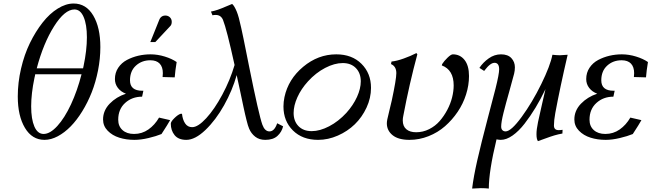

<svg xmlns="http://www.w3.org/2000/svg" viewBox="-20 -804 3756 1107"><path d="M404.3 -783.7Q476.6 -783.7 517.6 -714.6Q558.6 -645.5 558.6 -532.7Q558.6 -465.8 545.2 -397.9Q531.7 -330.1 508.8 -271.7Q485.8 -213.4 454.3 -162.4Q422.9 -111.3 387.5 -75.2Q352.1 -39.1 313 -18.3Q273.9 2.4 236.8 2.4Q165 2.4 123.8 -66.7Q82.5 -135.7 82.5 -247.6Q82.5 -327.6 101.3 -408.4Q120.1 -489.3 152.3 -555.4Q184.6 -621.6 225.3 -673.6Q266.1 -725.6 313 -754.6Q359.9 -783.7 404.3 -783.7ZM231.4 -31.7Q268.6 -31.7 310.5 -77.6Q352.5 -123.5 389.2 -202.1Q425.8 -280.8 450.2 -376H183.1Q182.6 -372.6 181.2 -365.5Q179.7 -358.4 178.7 -355Q159.7 -264.2 159.7 -190.9Q159.7 -117.2 178.2 -74.5Q196.8 -31.7 231.4 -31.7ZM409.2 -749.5Q353 -749.5 291.5 -651.9Q230 -554.2 191.9 -410.2H459Q460.9 -418.9 461.9 -423.8Q481 -514.6 481 -588.9Q481 -662.6 462.2 -706.1Q443.4 -749.5 409.2 -749.5Z M875.5 -561.5H846.7L898.9 -691.4Q901.9 -698.7 907.2 -704.1Q917.5 -714.4 933.1 -714.4Q949.2 -714.4 959.7 -704.1Q970.2 -693.8 970.2 -678.2Q970.2 -662.1 961.9 -653.8ZM706.1 -263.7Q650.4 -245.6 612.3 -206.1Q574.2 -166.5 574.2 -115.2Q574.2 -77.6 600.8 -50.3Q627.4 -22.9 667.5 -10.3Q707.5 2.4 754.9 2.4Q792 2.4 836.2 -8.1Q880.4 -18.6 911.1 -31.2Q948.2 -87.9 960.9 -111.3L897 -126Q872.6 -83.5 835.7 -57.6Q798.8 -31.7 752.9 -31.7Q710.9 -31.7 686.3 -54Q661.6 -76.2 661.6 -113.8Q661.6 -174.3 701.4 -210.4Q741.2 -246.6 799.3 -246.6L806.6 -280.8H800.3Q729.5 -280.8 729.5 -340.8Q729.5 -394.5 763.4 -425.5Q797.4 -456.5 846.7 -456.5Q882.3 -456.5 900.6 -437.3Q918.9 -418 918.9 -382.3Q918.9 -371.6 917.5 -359.9L987.3 -357.9Q990.2 -396.5 998.5 -446.3Q971.2 -465.3 929.9 -478Q888.7 -490.7 848.1 -490.7Q812 -490.7 777.3 -482.7Q742.7 -474.6 711.7 -458.3Q680.7 -441.9 661.6 -413.3Q642.6 -384.8 642.6 -348.1Q642.6 -319.3 659.7 -297.1Q676.8 -274.9 706.1 -263.7Z M1087.9 -70.8Q1121.6 -70.8 1169.2 -122.6Q1216.8 -174.3 1261.7 -258.1Q1306.6 -341.8 1332.5 -429.2Q1286.6 -637.7 1265.6 -689.5Q1253.4 -717.8 1224.1 -717.8Q1211.4 -717.8 1205.1 -715.8L1196.3 -737.3Q1216.8 -741.2 1235.8 -747.8Q1254.9 -754.4 1283.2 -766.6Q1311.5 -778.8 1318.4 -781.2Q1331.1 -771 1345.2 -736.8Q1351.1 -722.2 1357.2 -700Q1363.3 -677.7 1370.8 -643.1Q1378.4 -608.4 1384 -581.3Q1389.6 -554.2 1399.9 -502.4Q1410.2 -450.7 1416 -421.9Q1472.7 -140.1 1492.7 -85Q1506.8 -46.4 1533.7 -46.4Q1562.5 -46.4 1578.1 -93.3L1612.3 -75.7Q1604.5 -43 1579.6 -20.3Q1554.7 2.4 1509.3 2.4Q1474.6 2.4 1451.4 -15.9Q1428.2 -34.2 1416.5 -62Q1413.1 -69.8 1409.4 -81.5Q1405.8 -93.3 1401.4 -111.1Q1397 -128.9 1393.3 -144.5Q1389.6 -160.2 1384 -186.5Q1378.4 -212.9 1374.8 -230.2Q1371.1 -247.6 1364.3 -280Q1357.4 -312.5 1353.5 -330.1Q1352.1 -335.9 1350.6 -342.8Q1349.1 -349.6 1347.4 -358.2Q1345.7 -366.7 1344.7 -371.1Q1319.8 -282.7 1272 -197.3Q1224.1 -111.8 1164.6 -54.7Q1105 2.4 1054.2 2.4Q1008.8 2.4 986.8 -24.7Q964.8 -51.8 964.8 -90.8Q964.8 -102.5 985.1 -122.6Q1005.4 -142.6 1021 -147.9H1029.3Q1032.7 -114.7 1047.1 -92.8Q1061.5 -70.8 1087.9 -70.8Z M1620.1 -244.1Q1642.1 -347.2 1728 -418.9Q1814 -490.7 1918.9 -490.7Q2009.3 -490.7 2064.2 -436Q2119.1 -381.3 2119.1 -297.4Q2119.1 -239.3 2093.3 -183.6Q2067.4 -127.9 2025.6 -87.4Q1983.9 -46.9 1927.7 -22.2Q1871.6 2.4 1814 2.4Q1723.6 2.4 1668.9 -51.8Q1614.3 -106 1614.3 -189.9Q1614.3 -216.3 1620.1 -244.1ZM1755.9 -335Q1716.3 -291.5 1694.6 -243.2Q1672.9 -194.8 1672.9 -152.8Q1672.9 -105.5 1700.9 -76.7Q1729 -47.9 1776.9 -47.9Q1824.2 -47.9 1877.9 -75.9Q1931.6 -104 1977.1 -153.3Q2016.6 -197.3 2038.3 -245.1Q2060.1 -293 2060.1 -335Q2060.1 -382.3 2032 -411.4Q2003.9 -440.4 1956.1 -440.4Q1908.7 -440.4 1854.7 -412.4Q1800.8 -384.3 1755.9 -335Z M2340.8 2.4Q2276.9 2.4 2243.7 -24.4Q2210.4 -51.3 2210.4 -92.8Q2210.4 -102.1 2212.9 -115.2Q2218.3 -139.2 2225.8 -170.2Q2233.4 -201.2 2238.8 -224.6Q2265.1 -347.2 2265.1 -382.3Q2265.1 -421.4 2234.4 -434.6L2237.3 -449.2Q2267.1 -452.1 2307.6 -466.6Q2348.1 -481 2380.9 -498L2386.2 -490.7Q2340.3 -321.3 2305.2 -135.7Q2302.2 -122.1 2302.2 -109.9Q2302.2 -76.2 2322.8 -58.8Q2343.3 -41.5 2379.4 -41.5Q2418.9 -41.5 2454.3 -59.3Q2489.7 -77.1 2514.9 -106Q2540 -134.8 2558.8 -170.4Q2577.6 -206.1 2586.7 -242.4Q2595.7 -278.8 2595.7 -311.5Q2595.7 -401.4 2527.3 -426.8L2529.3 -434.6Q2540 -451.7 2560.1 -471.2Q2580.1 -490.7 2590.8 -490.7Q2632.8 -490.7 2658.4 -458.3Q2684.1 -425.8 2684.1 -365.7Q2684.1 -313 2667.2 -259.5Q2650.4 -206.1 2618.9 -159.4Q2587.4 -112.8 2545.9 -76.4Q2504.4 -40 2450.9 -18.8Q2397.5 2.4 2340.8 2.4Z M3081.5 9.8Q3073.2 -2 3073.2 -29.3Q3072.8 -56.2 3082 -100.1Q3089.4 -136.2 3105.7 -206.1Q3122.1 -275.9 3125 -290Q3097.7 -232.9 3067.9 -183.6Q3038.1 -134.3 3004.6 -91.1Q2971.2 -47.9 2935.3 -22.7Q2899.4 2.4 2867.2 2.4Q2857.4 2.4 2842.8 -0.5Q2798.3 183.1 2798.3 283.2Q2778.3 280.8 2752 280.8L2702.1 283.2Q2710.4 214.8 2731.9 120.1Q2753.4 25.4 2793.2 -126Q2833 -277.3 2836.9 -293Q2857.9 -377 2857.9 -404.3Q2857.9 -441.9 2831.1 -441.9Q2827.6 -441.9 2824 -440.9Q2820.3 -439.9 2817.1 -438.7Q2814 -437.5 2810.3 -434.8Q2806.6 -432.1 2804 -430.4Q2801.3 -428.7 2797.4 -424.8Q2793.5 -420.9 2791.7 -419.2Q2790 -417.5 2786.1 -412.8Q2782.2 -408.2 2781 -406.7Q2779.8 -405.3 2775.9 -400.4Q2772 -395.5 2771.5 -395L2744.1 -412.6Q2765.1 -444.3 2797.9 -467.5Q2830.6 -490.7 2868.7 -490.7Q2908.2 -490.7 2928.5 -468.8Q2948.7 -446.8 2948.7 -416Q2948.7 -397 2944.3 -379.4Q2936.5 -347.7 2916.3 -276.6Q2896 -205.6 2882.8 -152.6Q2869.6 -99.6 2869.6 -74.2Q2869.6 -60.5 2876.7 -53.5Q2883.8 -46.4 2895 -46.4Q2926.8 -46.4 2987.8 -129.9Q3048.8 -213.4 3100.8 -319.3Q3152.8 -425.3 3165 -488.3Q3190.9 -485.4 3208.5 -485.4L3252.9 -488.3Q3208.5 -297.4 3181.6 -152.3Q3173.8 -109.4 3173.8 -80.6Q3173.8 -53.7 3200.7 -53.7Q3214.8 -53.7 3223.6 -55.7L3222.7 -34.2Q3198.2 -29.8 3176 -23.2Q3153.8 -16.6 3123.8 -5.4Q3093.8 5.9 3081.5 9.8Z M3423.3 -263.7Q3394 -274.9 3377 -297.1Q3359.9 -319.3 3359.9 -348.1Q3359.9 -384.8 3378.9 -413.3Q3397.9 -441.9 3429 -458.3Q3460 -474.6 3494.6 -482.7Q3529.3 -490.7 3565.4 -490.7Q3606 -490.7 3647.2 -478Q3688.5 -465.3 3715.8 -446.3Q3707.5 -396.5 3704.6 -357.9L3634.8 -359.9Q3636.2 -371.6 3636.2 -382.3Q3636.2 -418 3617.9 -437.3Q3599.6 -456.5 3564 -456.5Q3514.6 -456.5 3480.7 -425.5Q3446.8 -394.5 3446.8 -340.8Q3446.8 -280.8 3517.6 -280.8H3523.9L3516.6 -246.6Q3458.5 -246.6 3418.7 -210.4Q3378.9 -174.3 3378.9 -113.8Q3378.9 -76.2 3403.6 -54Q3428.2 -31.7 3470.2 -31.7Q3516.1 -31.7 3553 -57.6Q3589.8 -83.5 3614.3 -126L3678.2 -111.3Q3665.5 -87.9 3628.4 -31.2Q3597.7 -18.6 3553.5 -8.1Q3509.3 2.4 3472.2 2.4Q3424.8 2.4 3384.8 -10.3Q3344.7 -22.9 3318.1 -50.3Q3291.5 -77.6 3291.5 -115.2Q3291.5 -166.5 3329.6 -206.1Q3367.7 -245.6 3423.3 -263.7Z"/></svg>

Font: Flanker
Style: Italic
Weight: 400
Italic angle: -12°
Designer: Flanker
Version: Version 2.027